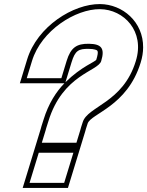

<svg xmlns="http://www.w3.org/2000/svg" viewBox="-20 -830 723 943"><path d="M151.8 -19 177.8 -104H347.8L321.8 -19L321.2 -17L295.2 68H125.2L151.2 -17ZM307.3 -531 281.4 -446H111.4L137.3 -531C183.2 -681 351.3 -786 471 -785C588.7 -784 692.7 -676 647 -530C584.1 -324 410.5 -309 386.3 -230L386 -229C378.9 -209 377.1 -200 374.1 -190L348.1 -105H178.1L204.1 -190C204.7 -192 207.1 -203 217.5 -234C288.2 -465 461.4 -479 477 -530C496.6 -594 476.7 -614 417 -615C357.3 -616 327.5 -597 307.3 -531ZM159.3 -129 91.4 93H313.7L381.6 -129ZM296.3 -421C256.6 -380.1 218.4 -322.3 193.7 -241.7C184.1 -213.3 180.6 -199.1 180.1 -197.1L144.3 -80H366.6L398 -182.7C401.6 -194.4 402.8 -201.6 409.6 -220.6L409.8 -221.2L410.2 -222.7C425.5 -272.6 604.7 -306.1 670.9 -522.6C678.9 -548 682.8 -573.1 683 -596.8C684.1 -722.5 582.5 -809.1 471.2 -810C339.7 -811.1 163 -700.3 113.4 -538.3L77.6 -421ZM301.5 -426.2 331.3 -523.7C349 -581.8 365.6 -590.9 416.6 -590C430.2 -589.8 440.5 -588.4 447.1 -586.4C458.8 -582.8 466.8 -582.2 453.1 -537.3C449.9 -526.6 380.7 -504.6 301.5 -426.2Z"/></svg>

Font: Nordica Plus
Style: NordicaClassicBkOblOl
Weight: 900
Version: Version 1.01